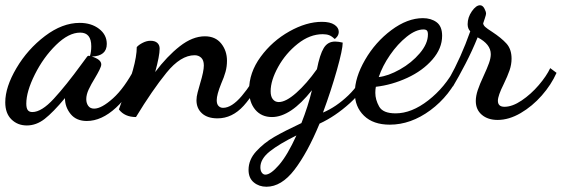

<svg xmlns="http://www.w3.org/2000/svg" viewBox="-46 -430 2136 730"><path d="M-26 -41Q-26 -99 16.5 -171Q59 -243 125 -293Q191 -343 257 -343Q301 -343 330.5 -320.5Q360 -298 360 -263Q360 -217 303 -215Q339 -204 339 -185Q339 -178 332 -164Q325 -150 316 -135Q300 -109 291 -89.5Q282 -70 282 -53Q282 -38 289.5 -27.5Q297 -17 312 -17Q340 -17 383.5 -56Q427 -95 468 -173L487 -154Q450 -71 395 -20.5Q340 30 284 30Q244 30 222.5 3.5Q201 -23 201 -57Q156 -3 124 22Q92 47 56 47Q21 47 -2.5 24Q-26 1 -26 -41ZM264 -186 284 -213Q287 -218 292 -218L296 -217Q301 -233 301 -254Q301 -306 259 -306Q215 -306 167 -259Q119 -212 86.5 -147Q54 -82 54 -36Q54 -19 59.5 -11.5Q65 -4 77 -4Q112 -4 158.5 -54.5Q205 -105 264 -186Z M701 -49Q701 -62 705.5 -79Q710 -96 715 -113Q729 -159 729 -181Q729 -201 719 -210.5Q709 -220 694 -220Q641 -220 587 -153.5Q533 -87 471 15Q428 15 406 -14L415 -39Q474 -182 474 -251Q482 -260 497 -267.5Q512 -275 526 -275Q543 -275 552 -267Q561 -259 561 -245Q561 -218 544 -156Q589 -216 637.5 -254Q686 -292 733 -292Q773 -292 795 -264.5Q817 -237 817 -199Q817 -177 811.5 -157Q806 -137 795 -112Q778 -70 778 -49Q778 -34 785 -27Q792 -20 802 -20Q835 -20 873.5 -65.5Q912 -111 943 -173L960 -159Q924 -76 880.5 -28Q837 20 781 20Q743 20 722 1Q701 -18 701 -49Z M899 216Q899 177 928.5 145Q958 113 997 90.5Q1036 68 1100 38Q1125 -25 1140 -87Q1059 15 988 15Q948 15 924.5 -13Q901 -41 901 -87Q901 -154 945 -214Q989 -274 1054 -310.5Q1119 -347 1178 -347Q1209 -347 1225.5 -336Q1242 -325 1242 -309Q1242 -299 1236 -291Q1230 -283 1226 -282Q1216 -292 1206 -296Q1196 -300 1181 -300Q1132 -300 1086 -263.5Q1040 -227 1011.5 -175.5Q983 -124 983 -83Q983 -63 991.5 -52.5Q1000 -42 1014 -42Q1041 -42 1080.5 -77Q1120 -112 1159 -167Q1170 -223 1185 -247.5Q1200 -272 1228 -272Q1241 -272 1257 -268Q1257 -242 1235 -164Q1213 -86 1182 -2Q1232 -23 1278.5 -67.5Q1325 -112 1345 -170L1363 -152Q1341 -89 1284.5 -38Q1228 13 1169 40Q1123 151 1073.5 215.5Q1024 280 967 280Q939 280 919 263.5Q899 247 899 216ZM1081 85Q1016 117 980 145.5Q944 174 944 206Q944 219 949.5 226.5Q955 234 963 234Q983 234 1015 197Q1047 160 1081 85Z M1303 -77Q1303 -135 1342 -202.5Q1381 -270 1442 -315.5Q1503 -361 1562 -361Q1593 -361 1614 -345.5Q1635 -330 1635 -294Q1635 -246 1598 -203.5Q1561 -161 1502.5 -134Q1444 -107 1383 -100Q1381 -90 1381 -77Q1381 -51 1395.5 -25Q1410 1 1458 1Q1519 1 1582.5 -48.5Q1646 -98 1685 -172L1705 -156Q1665 -66 1590.5 -11Q1516 44 1436 44Q1373 44 1338 10Q1303 -24 1303 -77ZM1581 -299Q1581 -310 1577 -314Q1573 -318 1564 -318Q1535 -318 1500.5 -290.5Q1466 -263 1437 -221Q1408 -179 1394 -137Q1430 -141 1474.5 -166Q1519 -191 1550 -227.5Q1581 -264 1581 -299Z M1763 -46Q1763 -65 1770.5 -87.5Q1778 -110 1793 -142Q1806 -170 1813 -189.5Q1820 -209 1820 -224Q1820 -262 1770 -288Q1750 -238 1723.5 -187Q1697 -136 1676 -101L1661 -130Q1707 -212 1742 -311Q1732 -321 1732 -338Q1732 -364 1748 -387Q1764 -410 1779 -410Q1789 -410 1795.5 -398Q1802 -386 1802 -378Q1802 -374 1797.5 -360.5Q1793 -347 1791 -341Q1792 -334 1799 -327.5Q1806 -321 1825 -309Q1860 -286 1879.5 -264.5Q1899 -243 1899 -207Q1899 -185 1891.5 -163Q1884 -141 1869 -110Q1847 -66 1847 -47Q1847 -24 1872 -24Q1902 -24 1937.5 -48Q1973 -72 2002.5 -106.5Q2032 -141 2046 -171L2070 -153Q2050 -108 2014 -67Q1978 -26 1933.5 0Q1889 26 1846 26Q1809 26 1786 6.5Q1763 -13 1763 -46Z"/></svg>

Font: Dancing Script
Style: Bold
Weight: 700
Designer: Pablo Impallari
Foundry: Pablo Impallari
Version: Version 2.000